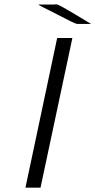

<svg xmlns="http://www.w3.org/2000/svg" viewBox="-20 -871 443 891"><path d="M98.1 0 245.1 -693.8 246.1 -694.8H315.9L168 0ZM157.2 -850.1H233.9Q234.9 -850.1 236.3 -850.6Q237.8 -851.1 238.8 -851.1Q246.6 -851.1 262.7 -842.5Q278.8 -834 333 -801.8Q375 -776.9 402.8 -759.8H340.8Q332 -759.8 308.1 -772Q274.9 -789.1 247.6 -803Q220.2 -816.9 206.1 -824Q191.9 -831.1 181.4 -836.4Q170.9 -841.8 166 -844.5Q161.1 -847.2 157.2 -850.1Z"/></svg>

Font: CMU Bright
Style: Oblique
Weight: 500
Italic angle: -12°
Version: Version 0.7.0